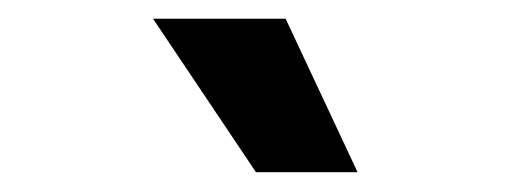

<svg xmlns="http://www.w3.org/2000/svg" viewBox="-20 -797 537 202"><path d="M249.3 -615.8H356.2L280.5 -777.3H141Z"/></svg>

Font: GiG Sans
Style: Bold
Weight: 700
Designer: Andreas Faust
Version: Version 1.100;FEAKit 1.0